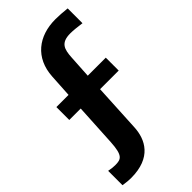

<svg xmlns="http://www.w3.org/2000/svg" viewBox="-248 -723 926 926"><g transform="rotate(-45 214.5 -260.0)"><path d="M42 -269H120L108 -52C103 34 85 42 45 42C31 42 24 41 1 37V135C28 139 40 140 55 140C194 140 235 57 239 -22L252 -269H379V-357H256L263 -473C266 -528 276 -561 341 -561C361 -561 387 -558 417 -554V-655C392 -658 358 -660 338 -660C223 -660 139 -596 132 -475L125 -357H42Z"/></g></svg>

Font: Zilla Slab Bold
Style: Regular
Weight: 700
Designer: Typotheque.com
Foundry: Typotheque type foundry
Version: Version 1.3; 2018